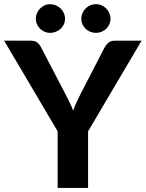

<svg xmlns="http://www.w3.org/2000/svg" viewBox="-30 -926 717 946"><path d="M404 -279V0H254V-279L-9.5 -725.5H122.5Q142 -725.5 153.8 -716.2Q165.5 -707 172.5 -692.5L291.5 -464Q303.5 -441 313.2 -421Q323 -401 330.5 -381Q337.5 -401 346.8 -421.2Q356 -441.5 367.5 -464L485.5 -692.5Q491.5 -704.5 503.5 -715Q515.5 -725.5 534.5 -725.5H667.5ZM290.5 -833.5Q290.5 -819 284.8 -806.2Q279 -793.5 268.8 -784.2Q258.5 -775 245 -769.5Q231.5 -764 216.5 -764Q202.5 -764 190 -769.5Q177.5 -775 167.8 -784.2Q158 -793.5 152.2 -806.2Q146.5 -819 146.5 -833.5Q146.5 -848 152.2 -861.2Q158 -874.5 167.8 -884.2Q177.5 -894 190 -899.8Q202.5 -905.5 216.5 -905.5Q231.5 -905.5 245 -899.8Q258.5 -894 268.8 -884.2Q279 -874.5 284.8 -861.2Q290.5 -848 290.5 -833.5ZM514.5 -833.5Q514.5 -819 508.8 -806.2Q503 -793.5 493.2 -784.2Q483.5 -775 470.5 -769.5Q457.5 -764 442.5 -764Q427.5 -764 414.5 -769.5Q401.5 -775 391.8 -784.2Q382 -793.5 376.2 -806.2Q370.5 -819 370.5 -833.5Q370.5 -848 376.2 -861.2Q382 -874.5 391.8 -884.2Q401.5 -894 414.5 -899.8Q427.5 -905.5 442.5 -905.5Q457.5 -905.5 470.5 -899.8Q483.5 -894 493.2 -884.2Q503 -874.5 508.8 -861.2Q514.5 -848 514.5 -833.5Z"/></svg>

Font: Lato 2
Style: Regular
Weight: 800
Designer: Lukasz Dziedzic with Adam Twardoch and Botio Nikoltchev
Foundry: tyPoland Lukasz Dziedzic
Version: Version 2.015; 2015-08-06; http://www.latofonts.com/